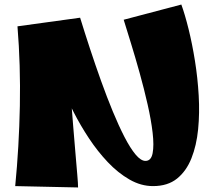

<svg xmlns="http://www.w3.org/2000/svg" viewBox="-20 -820 944 846"><path d="M654 0Q601 0 550.5 -29Q500 -58 455 -105.5Q410 -153 372 -210.5Q334 -268 304.5 -326Q275 -384 256.5 -433.5Q238 -483 232 -514L333 -742Q353 -677 376.5 -605.5Q400 -534 425.5 -463Q451 -392 477 -329Q503 -266 528.5 -216.5Q554 -167 577.5 -139Q601 -111 621 -111Q646 -111 652.5 -145Q659 -179 652.5 -235Q646 -291 630.5 -359.5Q615 -428 595.5 -498Q576 -568 557 -629.5Q538 -691 525 -733L779 -800Q795 -756 811 -691.5Q827 -627 839 -552Q851 -477 855.5 -399.5Q860 -322 853 -250.5Q846 -179 823.5 -122.5Q801 -66 760 -33Q719 0 654 0ZM324 6 47 0Q64 -173 67.5 -353Q71 -533 57 -704L333 -742L284 -532Q287 -466 292 -397.5Q297 -329 302.5 -264Q308 -199 312.5 -144.5Q317 -90 320.5 -50.5Q324 -11 324 6Z"/></svg>

Font: Marhey
Style: Bold
Weight: 700
Designer: Nur Syamsi & Bustanul Arifin
Foundry: Namelatype
Version: Version 1.000